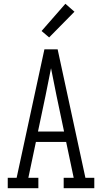

<svg xmlns="http://www.w3.org/2000/svg" viewBox="-20 -996 540 1016"><path d="M21 0V-55H68L162 -490L215 -735H285L432 -55H479V0H317V-55H370L330 -245H170L130 -55H183V0ZM181 -300H319L279 -490Q272 -526 264.5 -562.5Q257 -599 250 -635Q243 -599 235.5 -562.5Q228 -526 221 -490ZM240 -798 200 -832 326 -976 374 -934Z"/></svg>

Font: Iosevka Slab Light
Style: Regular
Weight: 300
Monospace: yes
Designer: Belleve Invis
Foundry: Belleve Invis
Version: Version 11.1.0; ttfautohint (v1.8.3)